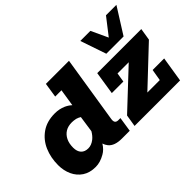

<svg xmlns="http://www.w3.org/2000/svg" viewBox="-105 -911 1211 1211"><g transform="rotate(-45 500.5 -305.5)"><path d="M183 10Q131 10 95.5 -13.5Q60 -37 41.5 -77Q23 -117 23 -166Q23 -233 47 -288.5Q71 -344 119.5 -378Q168 -412 239 -412Q279 -412 313 -397Q337 -386 354 -370L372 -485H316L331 -583H537L466 -135Q463 -115 470 -106.5Q477 -98 492 -98H511L496 0H426Q361 0 334 -33Q322 -48 317 -65Q296 -31 267 -15Q224 10 183 10ZM233 -106Q261 -106 288 -127Q308 -143 323 -169L339 -279Q327 -287 310 -292Q290 -296 275 -296Q241 -296 217.5 -281.5Q194 -267 181 -240.5Q168 -214 168 -177Q168 -143 185 -124.5Q202 -106 233 -106ZM539 0 552 -80 797 -310H697L687 -248H584L608 -402H1001L988 -321L745 -92H856L869 -169H972L945 0ZM735 -448 676 -621H766L818 -509L905 -621H998L889 -448Z"/></g></svg>

Font: Rokkitt SemiBold ExtraBold
Style: Italic
Weight: 800
Italic angle: -9°
Version: Version 3.103